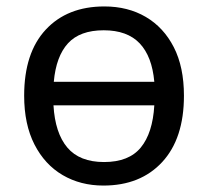

<svg xmlns="http://www.w3.org/2000/svg" viewBox="-20 -566 645 596"><path d="M551 -269Q551 -136 483.5 -63Q416 10 301 10Q230 10 174.5 -22.5Q119 -55 87 -117.5Q55 -180 55 -269Q55 -402 122 -474Q189 -546 304 -546Q377 -546 432.5 -513.5Q488 -481 519.5 -419.5Q551 -358 551 -269ZM302 -472Q228 -472 191 -431.5Q154 -391 147 -312H459Q452 -391 413.5 -431.5Q375 -472 302 -472ZM303 -63Q380 -63 417 -108Q454 -153 459 -239H146Q151 -153 189 -108Q227 -63 303 -63Z"/></svg>

Font: Noto IKEA Simplified Chinese
Style: Regular
Weight: 400
Designer: Monotype Design Team
Foundry: Monotype Imaging Inc.
Version: Version 1.100